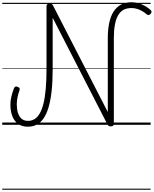

<svg xmlns="http://www.w3.org/2000/svg" viewBox="-20 -1116 1375 1717"><path d="M229 17Q175 17 140.5 -9Q106 -35 89.5 -79.5Q73 -124 73 -179Q73 -215 81.5 -251.5Q90 -288 105 -327Q110 -338 118 -341.5Q126 -345 138 -339Q150 -335 154 -328Q158 -321 155 -310Q143 -278 136.5 -245.5Q130 -213 130 -183Q130 -142 140 -108.5Q150 -75 172 -55Q194 -35 231 -35Q263 -35 289 -51Q315 -67 335 -101Q355 -135 368.5 -189Q382 -243 389 -319.5Q396 -396 396 -498V-1064Q396 -1074 403 -1078.5Q410 -1083 423 -1083Q436 -1083 443 -1079Q450 -1075 454 -1067L944 -114V-772Q944 -852 957 -912.5Q970 -973 996.5 -1013.5Q1023 -1054 1062.5 -1075Q1102 -1096 1156 -1096Q1188 -1096 1219 -1087Q1250 -1078 1278 -1062Q1306 -1046 1328 -1025Q1336 -1017 1335 -1008.5Q1334 -1000 1326 -991Q1317 -982 1309 -981.5Q1301 -981 1293 -987Q1262 -1014 1226.5 -1029Q1191 -1044 1155 -1044Q1113 -1044 1083.5 -1027.5Q1054 -1011 1035 -977Q1016 -943 1007 -892Q998 -841 998 -772V-6Q998 4 990.5 9Q983 14 970 14Q963 14 957.5 12.5Q952 11 948.5 7Q945 3 941 -3L451 -957V-497Q451 -386 441.5 -301Q432 -216 414 -155.5Q396 -95 369 -56.5Q342 -18 307 -0.5Q272 17 229 17ZM0 571H1327V581H0ZM0 -20H1327V0H0ZM0 -505H1327V-500H0ZM0 -1091H1327V-1081H0Z"/></svg>

Font: Playwrite PT Guides
Style: Regular
Weight: 400
Designer: Veronika Burian, José Scaglione
Foundry: TypeTogether
Version: Version 1.003